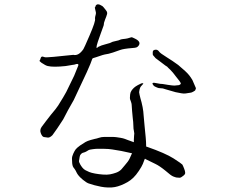

<svg xmlns="http://www.w3.org/2000/svg" viewBox="-20 -824 1040 875"><path d="M318 -479Q331 -512 335 -521Q344 -539 317 -529H315Q313 -529 303 -527Q293 -525 279 -523Q223 -517 198 -523Q188 -525 169 -538Q159 -546 160 -547Q163 -550 166 -561Q168 -566 172 -566Q175 -567 181 -564Q188 -562 197 -563Q205 -563 225 -565Q314 -574 314 -574Q338 -568 360 -600Q363 -604 388 -662Q417 -729 413 -739Q412 -743 417 -761Q418 -767 415 -776Q412 -789 412 -790Q415 -791 416 -798Q417 -800 421 -803Q425 -805 429 -804Q434 -804 447 -796Q451 -793 463 -777Q470 -769 468 -760Q465 -749 459 -735Q454 -722 454 -720Q453 -709 452 -707Q451 -705 439 -671Q428 -640 426 -634Q413 -594 427 -610Q428 -611 443 -617Q449 -619 460 -622Q479 -628 481 -628Q495 -635 499 -635Q520 -640 520 -640Q533 -646 540 -646Q552 -647 561 -649Q571 -652 578 -654Q582 -655 593 -649Q626 -634 611 -615Q607 -610 602 -608Q597 -606 582 -605Q543 -602 527 -596Q489 -582 475 -579Q452 -575 447 -573Q430 -567 417 -563Q402 -559 401 -557Q400 -554 392 -533Q378 -501 376 -496L316 -368Q288 -320 268 -280Q267 -278 241 -239Q221 -211 219 -208Q207 -196 198 -197Q188 -198 180 -199.5Q172 -201 166 -217Q160 -232 170 -246Q180 -260 188 -270Q196 -280 212 -301Q236 -329 245 -343Q272 -386 282 -405Q317 -476 318 -479ZM795 -436Q804 -439 804 -444Q804 -446 797 -456Q795 -459 782 -475Q772 -487 768 -493Q760 -502 757 -505Q745 -516 742 -520Q740 -520 713 -541Q689 -559 689 -559Q684 -564 677 -573Q676 -574 676 -584Q676 -588 677 -592Q678 -594 685 -597Q689 -598 695 -597Q701 -595 705 -589Q709 -582 740 -563Q766 -547 792 -528Q804 -518 824 -500Q835 -490 842.5 -480.5Q850 -471 857 -459Q857 -459 873 -422Q871 -417 870 -413Q868 -410 862 -407Q855 -403 851 -402Q848 -401 825 -398Q817 -397 806 -399Q792 -402 780 -404L735 -417Q727 -419 722 -421Q718 -422 710 -422Q703 -422 696 -425Q690 -427 685 -430Q681 -433 680 -434Q679 -436 676 -440Q673 -443 677 -446Q680 -448 693 -445Q710 -442 710 -442Q713 -443 747 -437Q767 -434 775 -434ZM533 -136Q525 -138 509 -140Q496 -142 491 -143Q486 -144 474 -145Q462 -146 449 -146H426Q416 -146 402 -144Q387 -142 384 -140Q381 -138 374 -134Q367 -130 362 -129Q355 -128 349.5 -122.5Q344 -117 343 -109Q342 -102 341 -96Q339 -90 340.5 -85.5Q342 -81 346 -74Q350 -67 356 -59.5Q362 -52 370 -48Q377 -44 387 -40Q397 -36 413.5 -33Q430 -30 449 -28.5Q468 -27 481.5 -29.5Q495 -32 509 -37Q523 -42 533 -52Q542 -62 549 -71Q556 -80 562 -87Q568 -95 571 -102Q574 -109 580 -122L582 -125L579 -126Q565 -129 533 -136ZM639 -98 631 -77Q626 -65 613 -45.5Q600 -26 587.5 -14Q575 -2 561 6Q547 14 532 20Q517 26 503.5 28.5Q490 31 473 30.5Q456 30 440.5 27Q425 24 410 20Q395 16 384 12Q373 8 357.5 -5Q342 -18 336 -26.5Q330 -35 328 -40Q326 -45 320 -54Q314 -61 312 -66Q310 -71 309 -80Q308 -90 308 -101Q308 -111 314 -124Q320 -137 325 -143.5Q330 -150 345 -161Q361 -172 370 -177Q379 -182 393 -186Q407 -190 412 -191Q419 -192 431 -196Q442 -200 456 -200H486Q502 -200 509 -199Q516 -198 529 -196Q541 -194 549 -191Q557 -188 562 -186Q565 -185 587 -177L590 -176V-179Q590 -183 590 -187Q590 -198 591 -205Q592 -212 592 -216Q592 -220 590 -229Q588 -236 588 -247Q588 -258 587 -268Q586 -278 585 -286Q584 -294 582 -318Q580 -342 580 -347Q580 -352 576 -363Q572 -372 572 -377Q572 -382 573 -393Q574 -403 579 -410.5Q584 -418 590.5 -424Q597 -430 608 -436Q619 -442 624 -444Q628 -445 633 -445V-444Q633 -443 631 -440Q626 -434 622 -430Q618 -425 616 -416Q614 -406 614 -404Q614 -402 616 -392.5Q618 -383 620 -376Q622 -369 625 -358Q628 -347 630 -335.5Q632 -324 633 -316Q634 -308 635 -293Q636 -278 639 -249Q642 -220 644 -198Q646 -176 646 -160V-158V-156H647L650 -155Q733 -126 771 -102Q808 -78 811 -74Q814 -69 819 -56Q824 -44 824 -36Q824 -29 814 -22Q805 -14 798 -14Q790 -14 784.5 -15Q779 -16 769 -20Q759 -24 734 -46Q707 -68 688 -77Q669 -86 643 -99L641 -101Z"/></svg>

Font: ToneOZ-Pinyin-Tsuipita-TC
Style: Regular
Weight: 400
Designer: ÂÆ£ÂøóÂáåJeffrey Xuan(jeffreyx@gmail.com, ToneOZ.com) ÈòøÂù§(cjkFonts)
Foundry: ToneOZ
Version: Version 0.24071